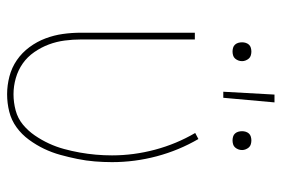

<svg xmlns="http://www.w3.org/2000/svg" viewBox="-146 -638 792 540"><g transform="rotate(90 250.0 -368.0)"><path d="M245 8Q220 8 195 1.5Q170 -5 149 -19.5Q128 -34 112.5 -55Q97 -76 88 -100Q79 -124 75.5 -149Q72 -174 72 -200V-520H91V-200Q91 -177 94 -154Q97 -131 105 -109.5Q113 -88 126.5 -68.5Q140 -49 158.5 -36Q177 -23 199.5 -16.5Q222 -10 245 -10Q268 -10 290.5 -16Q313 -22 330.5 -36.5Q348 -51 361 -70Q374 -89 383.5 -109.5Q393 -130 399 -152Q405 -174 409 -196.5Q413 -219 415 -241.5Q417 -264 417 -287Q417 -348 401 -408Q385 -468 354 -521L371 -530Q403 -475 419.5 -413Q436 -351 436 -287Q436 -263 434 -238.5Q432 -214 427 -189.5Q422 -165 415.5 -141.5Q409 -118 398.5 -96Q388 -74 373 -53.5Q358 -33 338 -18.5Q318 -4 294 2Q270 8 245 8ZM238 -600 246 -744H268L255 -600ZM375 -626Q370 -626 364.5 -627.5Q359 -629 355.5 -633Q352 -637 350.5 -642Q349 -647 349 -653Q349 -658 350.5 -663Q352 -668 355.5 -672Q359 -676 364.5 -677.5Q370 -679 375 -679Q380 -679 385.5 -677.5Q391 -676 394.5 -672Q398 -668 400 -663Q402 -658 402 -653Q402 -647 400 -642Q398 -637 394.5 -633Q391 -629 385.5 -627.5Q380 -626 375 -626ZM125 -626Q120 -626 114.5 -627.5Q109 -629 105.5 -633Q102 -637 100.5 -642Q99 -647 99 -653Q99 -658 100.5 -663Q102 -668 105.5 -672Q109 -676 114.5 -677.5Q120 -679 125 -679Q130 -679 135.5 -677.5Q141 -676 144.5 -672Q148 -668 150 -663Q152 -658 152 -653Q152 -647 150 -642Q148 -637 144.5 -633Q141 -629 135.5 -627.5Q130 -626 125 -626Z"/></g></svg>

Font: Iosevka SS18 Thin
Style: Regular
Weight: 100
Monospace: yes
Designer: Belleve Invis
Foundry: Belleve Invis
Version: Version 25.1.1; ttfautohint (v1.8.4)